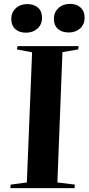

<svg xmlns="http://www.w3.org/2000/svg" viewBox="-20 -967 455 987"><path d="M145 -698 67 -713 70 -730H384L382 -713L301 -699L275 -29L365 -18L363 0H33L35 -18L118 -29ZM257 -870Q257 -904 280.5 -925.5Q304 -947 340 -947Q374 -947 394.5 -928Q415 -909 415 -876Q415 -842 392 -821Q369 -800 334 -800Q298 -800 277.5 -818.5Q257 -837 257 -870ZM38 -870Q38 -903 61 -924.5Q84 -946 120 -946Q155 -946 175.5 -927.5Q196 -909 196 -876Q196 -841 172.5 -820Q149 -799 114 -799Q79 -799 58.5 -817.5Q38 -836 38 -870Z"/></svg>

Font: Literata 72pt
Style: Bold Italic
Weight: 700
Italic angle: -2°
Designer: Latin by Veronika Burian and Jose Scaglione. Greek by Irene Vlachou. Cyrillic by Vera Evstafieva
Foundry: TypeTogether
Version: Version 3.002